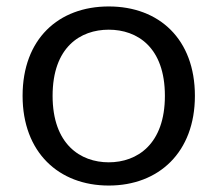

<svg xmlns="http://www.w3.org/2000/svg" viewBox="-20 -561 674 595"><path d="M50 -264C50 -89 162 14 317 14C472 14 584 -89 584 -264C584 -440 473 -541 317 -541C161 -541 50 -440 50 -264ZM143 -264C143 -415 229 -469 317 -469C405 -469 491 -415 491 -264C491 -114 405 -58 317 -58C229 -58 143 -114 143 -264Z"/></svg>

Font: FiraGO Unicode
Style: Regular
Weight: 400
Designer: bBox Type
Foundry: bBox Type GmbH
Version: Version 1.001;PS 001.001;hotconv 1.0.88;makeotf.lib2.5.64775